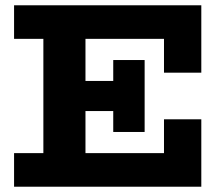

<svg xmlns="http://www.w3.org/2000/svg" viewBox="-20 -706 847 726"><path d="M741.2 -431.2H600.1V-559.1H303.2V-399.9H408.2V-479H526.9V-207H408.2V-286.1H303.2V-127H600.1V-254.9H741.2V0H33.2V-127H144V-559.1H33.2V-686H741.2Z"/></svg>

Font: BioRhyme ExtraBold
Style: Regular
Weight: 800
Designer: Aoife Mooney
Foundry: Aoife Mooney Type
Version: Version 1.500;PS 001.500;hotconv 1.0.88;makeotf.lib2.5.64775